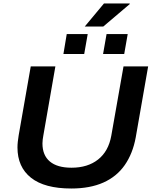

<svg xmlns="http://www.w3.org/2000/svg" viewBox="-20 -1067 874 1099"><path d="M388 12Q235 12 157.5 -49.5Q80 -111 80 -223Q80 -239 82 -257Q84 -275 87 -293L156 -687H297L228 -291Q226 -281 224.5 -268.5Q223 -256 223 -246Q223 -178 265.5 -142.5Q308 -107 389 -107Q482 -107 541.5 -154Q601 -201 617 -290L687 -687H828L757 -281Q740 -188 694 -122Q648 -56 571.5 -22Q495 12 388 12ZM343 -758 362 -872H482L462 -758ZM570 -758 590 -872H711L691 -758ZM465 -915 575 -1047H722L723 -1044L571 -915Z"/></svg>

Font: Archivo SemiExpanded SemiBold
Style: Italic
Weight: 600
Width: 6
Italic angle: -10°
Designer: Hector Gatti
Foundry: Omnibus-Type
Version: Version 2.001